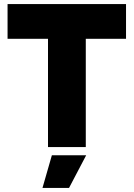

<svg xmlns="http://www.w3.org/2000/svg" viewBox="-20 -720 654 940"><path d="M215 -530H17V-700H597V-530H400V0H215ZM234 40H402L318 200H188Z"/></svg>

Font: Oak Sans Black
Style: Regular
Weight: 900
Designer: Erik Kennedy, Walven
Foundry: Erik Kennedy, Walven
Version: Version 1.000